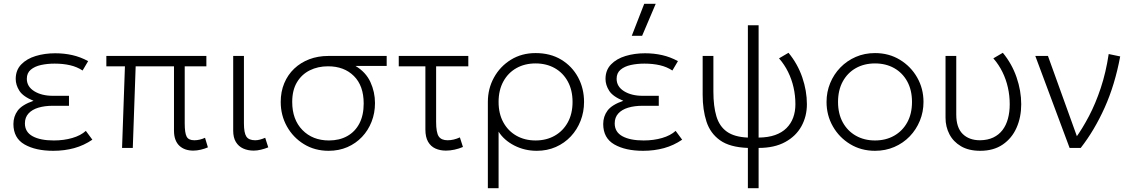

<svg xmlns="http://www.w3.org/2000/svg" viewBox="-20 -772 5904 1002"><path d="M258 15Q166 15 108 -18.2Q50 -51.5 50 -125Q50 -164 72.2 -194.5Q94.5 -225 155 -246Q100.5 -268 81.2 -298.2Q62 -328.5 62 -360Q62 -406 90.8 -435.8Q119.5 -465.5 166.5 -479.8Q213.5 -494 268 -494Q314.5 -494 357 -484.5Q399.5 -475 440 -453L411 -404Q382.5 -423 346 -431.5Q309.5 -440 265 -440Q227 -440 194 -432.8Q161 -425.5 140.5 -408.2Q120 -391 120 -361Q120 -320 158.8 -296Q197.5 -272 256 -272H340V-220H256Q213 -220 180 -210Q147 -200 128.5 -179.5Q110 -159 110 -128Q110 -83 150.2 -61Q190.5 -39 261 -39Q313 -39 357 -51.8Q401 -64.5 428 -89L462 -43Q418 -13 367.2 1Q316.5 15 258 15Z M988 14Q966.5 14 948.2 7.8Q930 1.5 916.5 -11Q903 -23.5 895.5 -43.2Q888 -63 888 -90V-426H688L673 0H617L632 -426H535V-480H1057V-426H944V-128Q944 -78.5 954 -59.2Q964 -40 994 -40Q1008.5 -40 1023 -43.5Q1037.5 -47 1050 -53L1065 -3Q1048 4.5 1027.8 9.2Q1007.5 14 988 14Z M1304 14Q1273.5 14 1249.2 3Q1225 -8 1211 -31Q1197 -54 1197 -90V-480H1253V-128Q1253 -78.5 1265.8 -59.2Q1278.5 -40 1312 -40Q1323.5 -40 1336.8 -43.5Q1350 -47 1364 -53L1380 -3Q1361.5 4.5 1341.8 9.2Q1322 14 1304 14Z M1695 15Q1622.5 15 1566 -19.8Q1509.5 -54.5 1477.2 -112.5Q1445 -170.5 1445 -240Q1445 -293.5 1463.5 -337.8Q1482 -382 1515.5 -413.8Q1549 -445.5 1594.2 -462.8Q1639.5 -480 1693 -480H1998V-428H1835Q1889 -396 1913 -344Q1937 -292 1937 -234Q1937 -182 1919.2 -136.8Q1901.5 -91.5 1869.2 -57.5Q1837 -23.5 1792.8 -4.2Q1748.5 15 1695 15ZM1697 -39Q1751.5 -39 1792.2 -61.8Q1833 -84.5 1855.5 -127.5Q1878 -170.5 1878 -232Q1878 -324.5 1827 -375.2Q1776 -426 1692 -426Q1639 -426 1596.8 -405Q1554.5 -384 1529.8 -342.8Q1505 -301.5 1505 -240Q1505 -148 1558.2 -93.5Q1611.5 -39 1697 -39Z M2307 14Q2276.5 14 2252.2 3Q2228 -8 2214 -32.2Q2200 -56.5 2200 -96V-426H2061V-480H2424V-426H2256V-136Q2256 -80.5 2269.5 -60.2Q2283 -40 2316 -40Q2332 -40 2347.8 -43.8Q2363.5 -47.5 2380 -55L2396 -5Q2375 4 2352 9Q2329 14 2307 14Z M2526 210V-240Q2526 -309.5 2558 -367.5Q2590 -425.5 2646.2 -460.2Q2702.5 -495 2775 -495Q2852 -495 2908.8 -460.8Q2965.5 -426.5 2996.8 -368.5Q3028 -310.5 3028 -240Q3028 -188 3010 -141.8Q2992 -95.5 2959 -60.2Q2926 -25 2880.8 -5Q2835.5 15 2781 15Q2718 15 2664.2 -12.5Q2610.5 -40 2582 -85V210ZM2775 -39Q2831.5 -39 2875 -63.8Q2918.5 -88.5 2943.2 -133.5Q2968 -178.5 2968 -240Q2968 -301.5 2943.2 -346.8Q2918.5 -392 2875 -416.5Q2831.5 -441 2775 -441Q2718.5 -441 2675 -416.5Q2631.5 -392 2606.8 -346.8Q2582 -301.5 2582 -240Q2582 -178.5 2606.8 -133.5Q2631.5 -88.5 2675 -63.8Q2718.5 -39 2775 -39Z M3336 15Q3244 15 3186 -18.2Q3128 -51.5 3128 -125Q3128 -164 3150.2 -194.5Q3172.5 -225 3233 -246Q3178.5 -268 3159.2 -298.2Q3140 -328.5 3140 -360Q3140 -406 3168.8 -435.8Q3197.5 -465.5 3244.5 -479.8Q3291.5 -494 3346 -494Q3392.5 -494 3435 -484.5Q3477.5 -475 3518 -453L3489 -404Q3460.5 -423 3424 -431.5Q3387.5 -440 3343 -440Q3305 -440 3272 -432.8Q3239 -425.5 3218.5 -408.2Q3198 -391 3198 -361Q3198 -320 3236.8 -296Q3275.5 -272 3334 -272H3418V-220H3334Q3291 -220 3258 -210Q3225 -200 3206.5 -179.5Q3188 -159 3188 -128Q3188 -83 3228.2 -61Q3268.5 -39 3339 -39Q3391 -39 3435 -51.8Q3479 -64.5 3506 -89L3540 -43Q3496 -13 3445.2 1Q3394.5 15 3336 15ZM3277 -585 3342 -752H3402L3331 -585Z M3883 210V0Q3788.5 -3.5 3737.5 -40Q3686.5 -76.5 3666.8 -137.8Q3647 -199 3647 -277V-480H3703V-294Q3703 -217 3718.8 -164.8Q3734.5 -112.5 3773.5 -84.8Q3812.5 -57 3883 -54V-640H3939V-54Q3988.5 -54.5 4024.8 -67.2Q4061 -80 4084.5 -103.5Q4108 -127 4119.5 -158.5Q4131 -190 4131 -228Q4131 -272.5 4121.5 -315Q4112 -357.5 4093 -396.2Q4074 -435 4045.5 -467.5L4095 -496.5Q4142.5 -439 4166.8 -368.5Q4191 -298 4191 -228Q4191 -165 4162.5 -113.2Q4134 -61.5 4077.8 -30.8Q4021.5 0 3939 0V210Z M4546.5 15Q4474 15 4416.8 -19.8Q4359.5 -54.5 4326.5 -112.5Q4293.5 -170.5 4293.5 -240Q4293.5 -292 4312.5 -338.2Q4331.5 -384.5 4365.8 -419.8Q4400 -455 4446 -475Q4492 -495 4546.5 -495Q4619 -495 4676.2 -460.2Q4733.5 -425.5 4766.5 -367.5Q4799.5 -309.5 4799.5 -240Q4799.5 -188 4780.5 -141.8Q4761.5 -95.5 4727.5 -60.2Q4693.5 -25 4647.2 -5Q4601 15 4546.5 15ZM4546.5 -39Q4603 -39 4646.5 -63.8Q4690 -88.5 4714.8 -133.5Q4739.5 -178.5 4739.5 -240Q4739.5 -301.5 4714.8 -346.8Q4690 -392 4646.5 -416.5Q4603 -441 4546.5 -441Q4490 -441 4446.5 -416.5Q4403 -392 4378.2 -346.8Q4353.5 -301.5 4353.5 -240Q4353.5 -178.5 4378.2 -133.5Q4403 -88.5 4446.5 -63.8Q4490 -39 4546.5 -39Z M5095.5 15Q5035.5 15 4995.2 -8.8Q4955 -32.5 4934.8 -71.5Q4914.5 -110.5 4914.5 -157V-480H4970.5V-174Q4970.5 -106 5004 -73Q5037.5 -40 5094.5 -40Q5134.5 -40.5 5163.8 -54.5Q5193 -68.5 5212 -93.5Q5231 -118.5 5240.2 -152.8Q5249.5 -187 5249.5 -228Q5249.5 -272.5 5240 -315Q5230.5 -357.5 5211.5 -396.2Q5192.5 -435 5164 -467.5L5213.5 -496.5Q5261 -439 5285.2 -368.5Q5309.5 -298 5309.5 -228Q5309.5 -160.5 5285.2 -105.5Q5261 -50.5 5213.2 -17.8Q5165.5 15 5095.5 15Z M5562 0 5383 -480H5449L5608.5 -37.5L5592.5 -50.5Q5629 -101 5663.2 -166.2Q5697.5 -231.5 5724.5 -312.5Q5751.5 -393.5 5766 -490L5826 -477.5Q5798.5 -329.5 5745 -210.5Q5691.5 -91.5 5620 0Z"/></svg>

Font: Geologica Cursive Thin
Style: Regular
Weight: 250
Designer: Sindre Bremnes, Frode Helland
Foundry: Monokrom Skriftforlag AS
Version: Version 1.010;gftools[0.9.28]